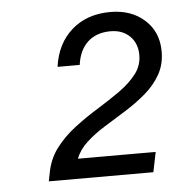

<svg xmlns="http://www.w3.org/2000/svg" viewBox="-40 -811 482 514"><g transform="rotate(-5 201.0 -554.5)"><path d="M71.1 -336 75 -355.4Q81.7 -394.4 103.5 -423.4Q125.3 -452.3 155.7 -475.4Q186.1 -498.6 218.4 -518.4Q250.7 -538.3 278.8 -558.2Q306.9 -578.1 324.4 -600.7Q342 -623.3 342 -651.6Q342 -683.4 322.3 -702.6Q302.6 -721.9 270.7 -721.9Q232.6 -721.9 209.4 -700.5Q186.1 -679.1 180.7 -639.3H121.1Q129.9 -701.7 170.8 -737.5Q211.7 -773.3 274.6 -773.3Q331 -773.3 366.7 -740.9Q402.4 -708.6 402.4 -656.1Q402.4 -621.1 386.8 -593.9Q371.1 -566.7 345.8 -545.2Q320.4 -523.7 290.9 -505.3Q261.4 -486.9 233.2 -469.4Q205 -451.9 184.1 -432.6Q163.1 -413.4 154.1 -389.6H363L352.1 -336Z"/></g></svg>

Font: Mona Sans
Style: Italic
Weight: 200
Italic angle: -11.6951°
Designer: Deni Anggara
Foundry: GitHub
Version: Version 2.000